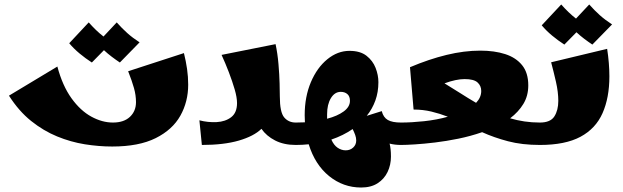

<svg xmlns="http://www.w3.org/2000/svg" viewBox="-20 -647 2780 857"><path d="M481 7Q421 7 358.5 -3Q296 -13 235 -38Q174 -63 119 -107Q64 -151 20 -220L236 -350Q259 -264 299 -208.5Q339 -153 387.5 -126.5Q436 -100 484 -100Q533 -100 560 -125.5Q587 -151 587 -191Q587 -222 578 -254Q569 -286 552 -329L801 -410Q810 -374 815 -339Q820 -304 820 -269Q820 -193 785 -130.5Q750 -68 675 -30.5Q600 7 481 7ZM390 -368Q362 -386 335.5 -408Q309 -430 289 -454L376 -547Q392 -529 408 -513.5Q424 -498 442 -484L501 -547Q524 -521 548 -499.5Q572 -478 603 -458L515 -368Q497 -380 478.5 -394Q460 -408 444 -423Z M881 0 870 -110Q908 -100 947 -102Q986 -104 1012 -124Q1038 -144 1038 -187Q1038 -212 1027.5 -248Q1017 -284 1001.5 -324.5Q986 -365 969 -402L1210 -450Q1219 -408 1223 -361Q1227 -314 1228 -275Q1229 -236 1229 -217Q1229 -146 1248.5 -123Q1268 -100 1300 -100L1320 -50L1300 0Q1247 0 1208 -20Q1169 -40 1147 -72Q1113 -39 1046 -19.5Q979 0 881 0Z M1592 190Q1512 190 1449 139Q1386 88 1358 -3Q1330 0 1300 0V-100Q1321 -100 1341 -101Q1340 -117 1340 -133Q1340 -215 1367.5 -280Q1395 -345 1441 -382.5Q1487 -420 1540 -420Q1588 -420 1616 -398Q1644 -376 1656.5 -344Q1669 -312 1669 -280Q1669 -236 1655.5 -198.5Q1642 -161 1617 -130L1684 -151Q1691 -123 1711 -111.5Q1731 -100 1770 -100L1790 -50L1770 0Q1743 0 1719 -6Q1722 6 1723.5 20Q1725 34 1725 52Q1725 89 1710 120.5Q1695 152 1665.5 171Q1636 190 1592 190ZM1440 -137Q1440 -126 1440 -117Q1486 -129 1514 -149.5Q1542 -170 1542 -197Q1542 -217 1530.5 -227Q1519 -237 1501 -237Q1474 -237 1457 -209Q1440 -181 1440 -137ZM1570 -20Q1570 -32 1565.5 -44.5Q1561 -57 1554 -71Q1512 -42 1459 -24Q1470 1 1487 12.5Q1504 24 1523 24Q1543 24 1556.5 11.5Q1570 -1 1570 -20Z M1770 0V-100Q1817 -100 1873 -106Q1929 -112 1979 -126Q1943 -140 1905.5 -149Q1868 -158 1826 -158L1810 -347Q1895 -383 1973.5 -402Q2052 -421 2124 -421Q2187 -421 2235 -405.5Q2283 -390 2310.5 -356Q2338 -322 2338 -266Q2338 -219 2316 -183Q2294 -147 2257 -119Q2287 -110 2320.5 -105Q2354 -100 2390 -100L2410 -50L2390 0Q2310 0 2247.5 -16.5Q2185 -33 2132 -57Q2080 -39 2026 -28Q1972 -17 1922 -11Q1872 -5 1832 -2.5Q1792 0 1770 0ZM2054 -294Q2016 -294 1964 -275Q1999 -254 2034 -231.5Q2069 -209 2105 -188Q2128 -212 2128 -241Q2128 -264 2111.5 -279Q2095 -294 2054 -294Z M2390 0V-100Q2437 -100 2454.5 -127.5Q2472 -155 2472 -197Q2472 -236 2461.5 -282Q2451 -328 2440 -369L2690 -429Q2695 -397 2697.5 -366Q2700 -335 2700 -306Q2700 -211 2669.5 -142Q2639 -73 2571 -36.5Q2503 0 2390 0ZM2499 -448Q2471 -466 2444.5 -488Q2418 -510 2398 -534L2485 -627Q2501 -609 2517 -593.5Q2533 -578 2551 -564L2610 -627Q2633 -601 2657 -579.5Q2681 -558 2712 -538L2624 -448Q2606 -460 2587.5 -474Q2569 -488 2553 -503Z"/></svg>

Font: Marhey ExtraBold
Style: Regular
Weight: 800
Designer: Nur Syamsi & Bustanul Arifin
Foundry: Namelatype
Version: Version 1.000; ttfautohint (v1.8.4.7-5d5b)